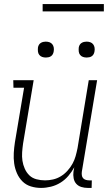

<svg xmlns="http://www.w3.org/2000/svg" viewBox="-20 -913 540 941"><path d="M181 8Q155 8 131 0.5Q107 -7 90 -24Q73 -41 63 -64Q53 -87 49.5 -112Q46 -137 47.5 -163Q49 -189 53 -215L98 -483H46L45 -520H145L93 -209Q90 -188 88.5 -166.5Q87 -145 90 -125Q93 -105 101.5 -86Q110 -67 124 -53.5Q138 -40 158.5 -34.5Q179 -29 201 -29Q220 -29 240 -33.5Q260 -38 278 -49Q296 -60 310.5 -76Q325 -92 335 -110Q345 -128 350.5 -147.5Q356 -167 360 -187L415 -520H456L381 -71Q380 -63 381 -54.5Q382 -46 387 -40Q392 -34 400.5 -31.5Q409 -29 417 -29H430L429 8H410Q394 8 379 3.5Q364 -1 354 -12Q344 -23 341 -39Q338 -55 340 -71L344 -93Q332 -71 315 -51Q298 -31 276 -17.5Q254 -4 229.5 2Q205 8 181 8ZM405 -631Q395 -631 386.5 -634Q378 -637 372.5 -644Q367 -651 366 -660.5Q365 -670 366 -680Q367 -686 370 -692Q373 -698 379 -702Q385 -706 391.5 -707.5Q398 -709 404 -709Q414 -709 422.5 -706Q431 -703 436.5 -696Q442 -689 443.5 -679.5Q445 -670 443 -660Q442 -654 439 -648Q436 -642 430.5 -638Q425 -634 418 -632.5Q411 -631 405 -631ZM205 -631Q195 -631 186.5 -634Q178 -637 172.5 -644Q167 -651 166 -660.5Q165 -670 166 -680Q167 -686 170 -692Q173 -698 179 -702Q185 -706 191.5 -707.5Q198 -709 204 -709Q214 -709 222.5 -706Q231 -703 236.5 -696Q242 -689 243.5 -679.5Q245 -670 243 -660Q242 -654 239 -648Q236 -642 230.5 -638Q225 -634 218 -632.5Q211 -631 205 -631ZM489 -857H189V-893H489Z"/></svg>

Font: Iosevka Curly Slab Extralight
Style: Italic
Weight: 200
Italic angle: -9°
Monospace: yes
Designer: Belleve Invis
Foundry: Belleve Invis
Version: Version 22.1.2; ttfautohint (v1.8.4)